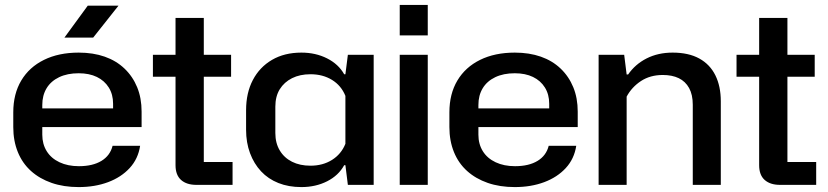

<svg xmlns="http://www.w3.org/2000/svg" viewBox="-20 -752 3370 781"><path d="M300 9Q239 9 190 -8Q141 -25 106 -56.5Q71 -88 52.5 -133.5Q34 -179 34 -235V-295Q34 -370 66.5 -424.5Q99 -479 159 -508.5Q219 -538 300 -538Q359 -538 406 -521.5Q453 -505 486.5 -473Q520 -441 538 -397Q556 -353 556 -298V-235H134V-311H452L440 -294V-330Q440 -368 422.5 -396Q405 -424 374 -439Q343 -454 300 -454Q254 -454 220.5 -438Q187 -422 169.5 -393Q152 -364 152 -325V-204Q152 -166 170 -137Q188 -108 222 -92Q256 -76 301 -76Q357 -76 392.5 -97.5Q428 -119 438 -159H550Q542 -106 507.5 -68.5Q473 -31 419.5 -11Q366 9 300 9ZM242 -599 337 -729H462L359 -599Z M779 0Q739 0 716.5 -20Q694 -40 694 -80V-679H809V-93H926V0ZM602 -440V-529H920V-440Z M1206 9Q1154 9 1112.5 -7.5Q1071 -24 1042 -55Q1013 -86 997 -129Q981 -172 981 -224V-304Q981 -374 1008.5 -426.5Q1036 -479 1086.5 -508.5Q1137 -538 1206 -538Q1264 -538 1310.5 -514.5Q1357 -491 1380 -450H1385L1395 -529H1500V0H1395L1385 -80H1380Q1357 -38 1310.5 -14.5Q1264 9 1206 9ZM1243 -78Q1293 -78 1330.5 -101.5Q1368 -125 1385 -167V-362Q1368 -404 1330.5 -427Q1293 -450 1243 -450Q1200 -450 1168 -434Q1136 -418 1118 -389Q1100 -360 1100 -318V-211Q1100 -170 1118 -140Q1136 -110 1168 -94Q1200 -78 1243 -78Z M1606 0V-529H1720V0ZM1606 -608V-732H1720V-608Z M2074 9Q2013 9 1964 -8Q1915 -25 1880 -56.5Q1845 -88 1826.5 -133.5Q1808 -179 1808 -235V-295Q1808 -370 1840.5 -424.5Q1873 -479 1933 -508.5Q1993 -538 2074 -538Q2133 -538 2180 -521.5Q2227 -505 2260.5 -473Q2294 -441 2312 -397Q2330 -353 2330 -298V-235H1908V-311H2226L2214 -294V-330Q2214 -368 2196.5 -396Q2179 -424 2148 -439Q2117 -454 2074 -454Q2028 -454 1994.5 -438Q1961 -422 1943.5 -393Q1926 -364 1926 -325V-204Q1926 -166 1944 -137Q1962 -108 1996 -92Q2030 -76 2075 -76Q2131 -76 2166.5 -97.5Q2202 -119 2212 -159H2324Q2316 -106 2281.5 -68.5Q2247 -31 2193.5 -11Q2140 9 2074 9Z M2415 0V-529H2519L2529 -449H2535Q2564 -491 2610.5 -514.5Q2657 -538 2716 -538Q2781 -538 2824.5 -514Q2868 -490 2890 -445.5Q2912 -401 2912 -340V0H2798V-326Q2798 -367 2783 -394Q2768 -421 2741 -434Q2714 -447 2676 -447Q2625 -447 2587.5 -422.5Q2550 -398 2529 -359V0Z M3153 0Q3113 0 3090.5 -20Q3068 -40 3068 -80V-679H3183V-93H3300V0ZM2976 -440V-529H3294V-440Z"/></svg>

Font: Hubot Sans Medium
Style: Regular
Weight: 500
Designer: Deni Anggara
Foundry: GitHub, Inc., Subsidiary of Microsoft Corporation
Version: Version 2.000